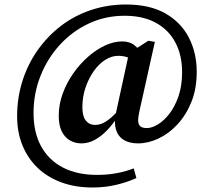

<svg xmlns="http://www.w3.org/2000/svg" viewBox="-20 -677 927 853"><path d="M341 -40Q314 -40 291 -53Q268 -66 254.5 -93Q241 -120 241 -163Q241 -213 258.5 -261Q276 -309 305.5 -351Q335 -393 371.5 -425Q408 -457 447 -475Q486 -493 522 -493Q556 -493 576.5 -476.5Q597 -460 612 -436L589 -400Q573 -411 552.5 -420Q532 -429 505 -429Q476 -429 447.5 -411Q419 -393 396.5 -361Q374 -329 360 -288Q346 -247 346 -201Q346 -160 361.5 -141Q377 -122 402 -122Q421 -122 438.5 -130.5Q456 -139 476.5 -157Q497 -175 523 -205L533 -154H500Q479 -122 453.5 -96Q428 -70 400 -55Q372 -40 341 -40ZM593 -40Q553 -40 528 -56.5Q503 -73 494.5 -104Q486 -135 496 -179L553 -441L639 -496L668 -491L599 -181Q593 -155 594 -138.5Q595 -122 604.5 -115Q614 -108 633 -108Q654 -108 681 -124Q708 -140 732.5 -171.5Q757 -203 773 -249.5Q789 -296 789 -356Q789 -432 759 -488.5Q729 -545 672 -576Q615 -607 534 -607Q448 -607 374.5 -572.5Q301 -538 246 -478Q191 -418 160 -340Q129 -262 129 -175Q129 -88 163 -26.5Q197 35 260 67.5Q323 100 411 100Q459 100 500.5 92Q542 84 574 71L586 114Q547 132 497 144Q447 156 391 156Q314 156 252 133Q190 110 146.5 68Q103 26 79.5 -32Q56 -90 56 -160Q56 -242 79.5 -316.5Q103 -391 146.5 -453Q190 -515 249.5 -561Q309 -607 383 -632Q457 -657 540 -657Q645 -657 714.5 -617.5Q784 -578 819 -510Q854 -442 854 -358Q854 -283 830.5 -224.5Q807 -166 768.5 -124.5Q730 -83 684 -61.5Q638 -40 593 -40Z"/></svg>

Font: Source Serif 4 SemiBold
Style: Italic
Weight: 600
Italic angle: -12°
Designer: Frank Grießhammer
Foundry: Adobe Systems Incorporated
Version: Version 4.004;hotconv 1.0.116;makeotfexe 2.5.65601